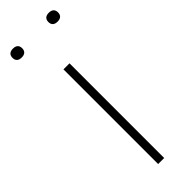

<svg xmlns="http://www.w3.org/2000/svg" viewBox="-226 -660 674 674"><g transform="rotate(-45 111.0 -323.5)"><path d="M126 0V-470H96V0ZM22 -603C37 -603 46 -610 46 -625C46 -640 37 -647 22 -647C7 -647 -2 -640 -2 -625C-2 -610 7 -603 22 -603ZM200 -603C215 -603 224 -610 224 -625C224 -640 215 -647 200 -647C185 -647 176 -640 176 -625C176 -610 185 -603 200 -603Z"/></g></svg>

Font: Gantari Thin
Style: Regular
Weight: 250
Designer: Anugrah Pasau
Foundry: Lafontype
Version: Version 1.000